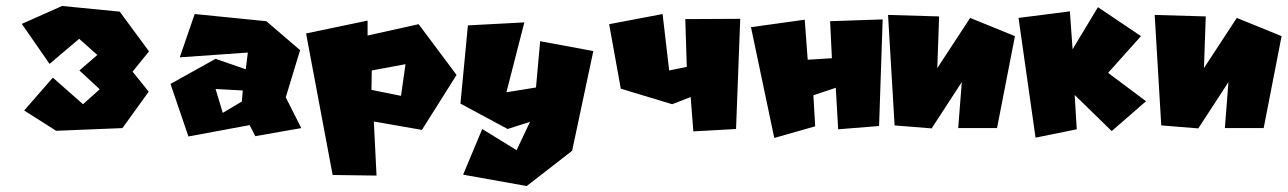

<svg xmlns="http://www.w3.org/2000/svg" viewBox="-20 -469 4312 643"><path d="M53 -389 188 -449 381 -430 479 -297 424 -229 478 -162 390 -40 168 -31 61 -99 157 -209 258 -120 314 -170 246 -233 306 -285 245 -339 146 -255Z M726 -91 702 -171 793 -166 790 -129ZM582 -277 810 -293 803 -237 702 -272 551 -188 611 -12 816 -50 835 -13 989 -40 937 -143 985 -301 872 -398 632 -422Z M1323 -148 1224 -168 1225 -233 1338 -254ZM1005 -357 1094 117 1241 119 1232 -62 1393 -34 1509 -218 1382 -388 1211 -350V-400Z M1547 -384 1522 -122 1680 -37 1755 -61 1710 34 1595 -37 1531 116 1744 154 1896 36 1967 -298 1789 -331 1775 -176 1676 -160 1736 -394Z M2020 -388 2059 -172 2231 -120 2293 -144 2302 -29 2445 -37 2459 -406 2275 -405 2280 -245 2221 -233 2199 -422Z M2495 -378 2573 -7 2710 -46 2704 -150 2779 -175 2787 -36 2924 -47 2936 -404 2760 -398 2766 -274 2685 -269 2675 -403Z M2954 -419 2976 -49 3100 -39 3201 -194 3189 -40H3319L3379 -348L3229 -409L3119 -241L3125 -414Z M3391 -409 3448 -8 3586 -36 3579 -151 3703 -30 3818 -130 3691 -225 3801 -348 3657 -445 3572 -304 3563 -431Z M3847 -419 3869 -49 3993 -39 4094 -194 4082 -40H4212L4272 -348L4122 -409L4012 -241L4018 -414Z"/></svg>

Font: Super Mario
Style: Regular
Weight: 400
Version: Version 1.0